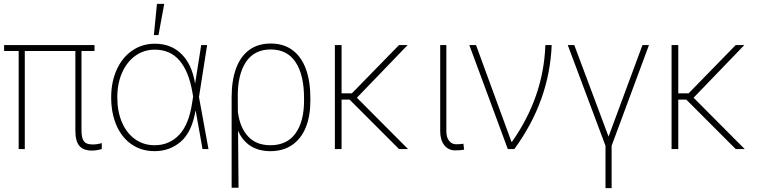

<svg xmlns="http://www.w3.org/2000/svg" viewBox="-20 -760 3901 979"><path d="M461.9 -500H395.5V-99.6Q395.5 -69.3 401.1 -53Q406.7 -36.6 419.2 -30Q431.6 -23.4 454.1 -23.4Q475.6 -23.4 499 -30.3V0Q470.7 7.8 449.2 7.8Q405.3 7.8 384.8 -16.1Q364.3 -40 364.3 -93.8V-500H106.4V0H75.2V-500H1V-530.3H461.9Z M546.9 -263.7Q546.9 -342.8 575.2 -405Q603.5 -467.3 654.3 -502.2Q705.1 -537.1 769.5 -537.1Q852.5 -537.1 905.5 -484.4Q958.5 -431.6 974.6 -335H975.1L1005.9 -530.3H1036.1L994.6 -265.1L1043 0H1012.7L978 -194.3H976.6Q958 -86.4 901.9 -37.8Q845.7 10.7 768.6 10.7Q701.7 10.7 651.4 -23.7Q601.1 -58.1 574 -120.4Q546.9 -182.6 546.9 -263.7ZM768.6 -19.5Q842.8 -19.5 893.1 -72Q943.4 -124.5 960 -237.3L964.8 -268.1L960.9 -290Q942.9 -395.5 895.5 -451.2Q848.1 -506.8 769.5 -506.8Q713.9 -506.8 670.4 -475.8Q627 -444.8 602.5 -389.4Q578.1 -334 578.1 -263.7Q578.1 -191.9 601.8 -136.5Q625.5 -81.1 668.7 -50.3Q711.9 -19.5 768.6 -19.5ZM780.3 -740.2H817.4L788.1 -581.1H764.6Z M1360.4 -538.1Q1425.8 -538.1 1471.2 -504.6Q1516.6 -471.2 1539.6 -408.7Q1562.5 -346.2 1562.5 -259.8V-246.1Q1562.5 -168.5 1539.3 -110.8Q1516.1 -53.2 1470.2 -21.2Q1424.3 10.7 1358.4 10.7Q1299.3 10.7 1257.6 -15.9Q1215.8 -42.5 1193.8 -93.8L1196.3 197.3H1161.1V-263.7Q1161.1 -350.1 1183.8 -411.6Q1206.5 -473.1 1251.2 -505.6Q1295.9 -538.1 1360.4 -538.1ZM1192.9 -189.9Q1203.1 -109.4 1244.9 -64.5Q1286.6 -19.5 1358.4 -19.5Q1443.8 -19.5 1487.1 -80.3Q1530.3 -141.1 1530.3 -246.1V-259.8Q1530.3 -377.4 1487.5 -442.6Q1444.8 -507.8 1360.4 -507.8Q1275.9 -507.8 1233.4 -442.9Q1190.9 -377.9 1192.4 -263.7Z M1721.7 -284.2H1774.4L2014.6 -530.3H2058.6L1799.8 -261.7L2060.5 0H2014.6L1762.7 -252H1721.7V0H1687.5V-530.3H1721.7Z M2255.9 -530.3V-90.8Q2255.9 -60.1 2269.8 -42.2Q2283.7 -24.4 2305.7 -24.4Q2319.3 -24.4 2330.1 -25.4Q2340.8 -26.4 2342.8 -27.3L2346.7 2.9Q2341.8 4.4 2329.6 5.6Q2317.4 6.8 2300.8 6.8Q2266.6 6.8 2245.6 -19.5Q2224.6 -45.9 2224.6 -90.8V-530.3Z M2373 -530.3H2407.2L2587.9 -37.1H2590.8Q2752 -267.1 2760.7 -530.3H2793Q2787.6 -389.2 2740 -255.9Q2692.4 -122.6 2602.5 0H2569.3Z M2908.2 -530.3 3083 -63.5 3255.9 -530.3H3289.1L3098.6 -16.6V199.2H3067.4V-16.6L2875 -530.3Z M3438.5 -284.2H3491.2L3731.4 -530.3H3775.4L3516.6 -261.7L3777.3 0H3731.4L3479.5 -252H3438.5V0H3404.3V-530.3H3438.5Z"/></svg>

Font: Pretendard JP Thin
Style: Regular
Weight: 100
Designer: Base glyphs from Inter by Rasmus Andersson; Hangeul glyphs from Noto Sans CJK(Source Han Sans) by Jang Soo-young and Kan
Foundry: Kil Hyung-jin
Version: Version 1.309